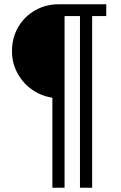

<svg xmlns="http://www.w3.org/2000/svg" viewBox="-20 -706 564 898"><path d="M477 -686V-631H411V172H354V-631H282V172H225V-249Q172 -257 129 -287.5Q86 -318 61 -365Q36 -412 36 -466Q36 -529 65 -579Q94 -629 144 -657.5Q194 -686 254 -686Z"/></svg>

Font: Chivo Light
Style: Regular
Weight: 300
Designer: Hector Gatti
Foundry: Omnibus-Type
Version: Version 1.007